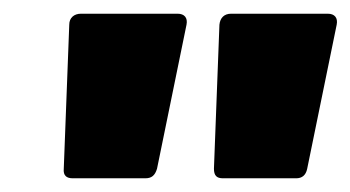

<svg xmlns="http://www.w3.org/2000/svg" viewBox="-20 -720 511 280"><path d="M86 -460H192C201 -460 206 -464 209 -474L252 -684C254 -694 249 -700 239 -700H98C88 -700 81 -694 81 -684L73 -474C72 -464 77 -460 86 -460ZM305 -460H412C420 -460 426 -464 428 -474L471 -684C473 -694 468 -700 458 -700H317C307 -700 301 -694 300 -684L292 -474C292 -464 296 -460 305 -460Z"/></svg>

Font: Barlow Condensed Black
Style: Italic
Weight: 900
Width: 3
Italic angle: -7°
Designer: Jeremy Tribby
Foundry: Tribby Type
Version: Version 1.422;hotconv 1.0.109;makeotfexe 2.5.65596